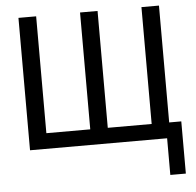

<svg xmlns="http://www.w3.org/2000/svg" viewBox="-61 -795 1080 1059"><g transform="rotate(-5 479.5 -265.0)"><path d="M80 -733H178V-86H421V-733H518V-86H761V-733H858V-86H925V203H839V0H80Z"/></g></svg>

Font: MongolianScript
Style: Regular
Weight: 400
Designer: Bolorsoft LLC, NUM
Foundry: Bolorsoft LLC
Version: Version 3.2